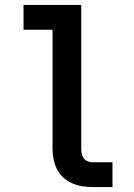

<svg xmlns="http://www.w3.org/2000/svg" viewBox="-20 -755 540 775"><path d="M352 0H434V-100H352Q342 -100 332.5 -104.5Q323 -109 317.5 -117Q312 -125 310 -135Q308 -145 308 -155V-735H75V-635H192V-155Q192 -134 196 -113Q200 -92 209.5 -73Q219 -54 234.5 -39.5Q250 -25 269.5 -16Q289 -7 310 -3.5Q331 0 352 0Z"/></svg>

Font: Iosevka SS09
Style: Bold
Weight: 700
Monospace: yes
Designer: Belleve Invis
Foundry: Belleve Invis
Version: Version 5.2.1; ttfautohint (v1.8.3)